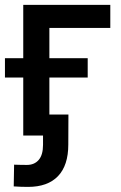

<svg xmlns="http://www.w3.org/2000/svg" viewBox="-32 -542 484 768"><path d="M409.2 -522.5V-430.2H165.5V0H61V-522.5ZM-12.2 -231.9V-309.1H318.8V-231.9ZM80.1 205.6Q65.9 205.6 51.5 205.1Q37.1 204.6 22.9 203.6L24.4 116.7Q37.1 117.2 50 117.4Q63 117.7 75.7 117.7Q105.5 117.7 122.8 97.7Q140.1 77.6 140.1 37.6V0H99.6V-84H241.7L241.2 36.1Q241.2 119.6 200 162.6Q158.7 205.6 80.1 205.6Z"/></svg>

Font: Inter 28pt Medium
Style: Regular
Weight: 500
Designer: Rasmus Andersson
Foundry: rsms
Version: Version 4.001;git-66647c0bb